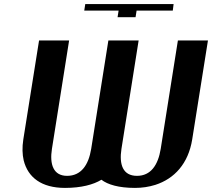

<svg xmlns="http://www.w3.org/2000/svg" viewBox="-20 -909 1037 939"><path d="M94 -227C88 -188 89 -154 96 -124C117 -41 183 10 298 10C377 10 437 -6 476 -30C507 -6 561 10 640 10C675 10 708 5 740 -5C833 -35 901 -109 920 -227L997 -711H850L766 -181C753 -101 717 -49 650 -49C581 -49 562 -104 574 -181L658 -711H510L426 -181C413 -101 376 -49 308 -49C241 -49 222 -105 234 -181L318 -711H171ZM392 -857H560L555 -825H643L648 -857H825L829 -889H397Z"/></svg>

Font: Aerodynamic
Style: Obl
Weight: 500
Designer: Google
Version: Version 2.000980; 2014